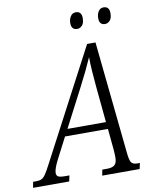

<svg xmlns="http://www.w3.org/2000/svg" viewBox="-148 -965 829 1036"><g transform="rotate(-10 266.5 -446.5)"><path d="M-52 0 -46 -32H-30Q-12 -32 -0.5 -37Q11 -42 22.5 -58.5Q34 -75 52 -110L370 -714H416L479 -103Q483 -58 492 -45Q501 -32 525 -32H539L532 0H327L333 -32H360Q388 -32 401 -43.5Q414 -55 414 -85Q414 -93 413.5 -106Q413 -119 412 -128L401 -243H166L103 -121Q82 -78 82 -58Q82 -43 92 -37.5Q102 -32 129 -32H153L146 0ZM292 -485 186 -281H397L378 -479Q374 -523 371 -564.5Q368 -606 368 -642Q352 -606 334.5 -569.5Q317 -533 292 -485ZM485 -803Q453 -803 453 -840Q453 -862 463 -877.5Q473 -893 491 -893Q523 -893 523 -856Q523 -828 511 -815.5Q499 -803 485 -803ZM333 -803Q300 -803 300 -840Q300 -862 310.5 -877.5Q321 -893 339 -893Q371 -893 371 -856Q371 -828 359 -815.5Q347 -803 333 -803Z"/></g></svg>

Font: Noto Serif Condensed Light
Style: Italic
Weight: 300
Width: 3
Italic angle: -12°
Designer: Monotype Design Team
Foundry: Monotype Imaging Inc.
Version: Version 2.014; ttfautohint (v1.8.4.7-5d5b)